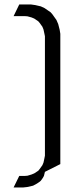

<svg xmlns="http://www.w3.org/2000/svg" viewBox="-20 -699 358 847"><path d="M40 127.9 64.9 77.1H88.9L101.1 76.2L119.1 70.8L130.9 65.9L148.9 54.2L154.8 46.9L167 29.8L171.9 18.1L175.8 0L178.2 -12.2V-539.1L175.8 -550.8L171.9 -568.8L167 -581.1L154.8 -598.1L148.9 -605L130.9 -617.2L119.1 -622.1L101.1 -627L88.9 -627.9H40L64.9 -679.2H117.2L133.8 -676.8L160.2 -670.9L176.8 -663.1L203.1 -645L210.9 -636.2L229 -610.8L236.8 -592.8L243.2 -567.9L246.1 -549.8V24.9L178.2 59.1L173.8 77.1L168.9 85.9L160.2 98.1L155.8 102.1L143.1 110.8L126 120.1L100.1 126L83 127.9Z"/></svg>

Font: Petahja
Style: Regular
Weight: 400
Designer: T. Christopher White
Version: Version 1.1